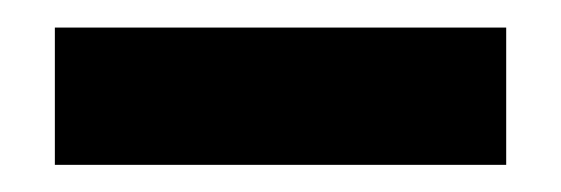

<svg xmlns="http://www.w3.org/2000/svg" viewBox="-20 -505 409 140"><path d="M20 -384.8V-484.9H349.1V-384.8Z"/></svg>

Font: Copperplate Sans CC Heavy
Style: Regular
Weight: 400
Designer: indestructible type*
Foundry: Cowboy Collective
Version: Version 1.000